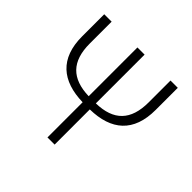

<svg xmlns="http://www.w3.org/2000/svg" viewBox="-177 -915 1100 1100"><g transform="rotate(45 373.5 -364.5)"><path d="M612 -729V-552C612 -407 543 -337 402 -334V-729H344V-334C204 -338 135 -407 135 -552V-729H75V-550C75 -371 175 -289 344 -285V0H402V-285C573 -288 671 -371 671 -550V-729Z"/></g></svg>

Font: Spoqa Han Sans Neo Light
Style: Regular
Weight: 300
Designer: [Spoqa Han Sans Neo] Dong-huui Kim  Younghwa Kang  Yujin Lee  [Noto Sans] Ryoko NISHIZUKA  (kana & ideographs); Paul D. 
Foundry: Spoqa (http://www.spoqa-han-sans.com)
Version: Version 1.000